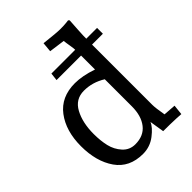

<svg xmlns="http://www.w3.org/2000/svg" viewBox="-220 -879 1002 1002"><g transform="rotate(-45 280.5 -378.0)"><path d="M536 -625V-582H194L199 -625ZM282 -766Q369 -756 396 -756Q423 -756 441 -758L457 -760L463 -754L459 -691Q456 -656 456 -590V-137Q456 -114 466 -57L535 -52L529 4L496 2Q450 0 399 0L386 -81Q375 -53 334 -21.5Q293 10 241 10Q141 10 90.5 -62.5Q40 -135 40 -247.5Q40 -360 94 -431.5Q148 -503 250 -503Q305 -503 375 -479V-620Q375 -635 370.5 -660.5Q366 -686 365 -700L277 -712ZM248 -54Q310 -54 342.5 -95.5Q375 -137 375 -207V-407Q319 -442 256 -442Q193 -442 162.5 -385.5Q132 -329 132 -246Q132 -196 141.5 -155.5Q151 -115 178.5 -84.5Q206 -54 248 -54Z"/></g></svg>

Font: Andada
Style: Regular
Weight: 400
Designer: Carolina Giovagnoli
Foundry: Carolina Giovagnoli
Version: Version 1.002